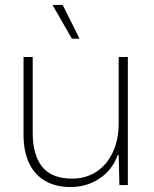

<svg xmlns="http://www.w3.org/2000/svg" viewBox="-20 -747 621 775"><path d="M75 -204V-517H112V-211Q112 -121 150.5 -73.5Q189 -26 272 -26Q326 -26 368.5 -53.5Q411 -81 435 -131.5Q459 -182 459 -249V-517H496V0H462L459 -121H455Q434 -62 382.5 -27Q331 8 264 8Q207 8 164.5 -15.5Q122 -39 98.5 -86.5Q75 -134 75 -204ZM192 -727H233L301 -591H270Z"/></svg>

Font: Mona Sans VF XLt
Style: Regular
Weight: 200
Designer: Deni Anggara
Foundry: GitHub
Version: Version 2.000;Glyphs 3.2.3 (3260)